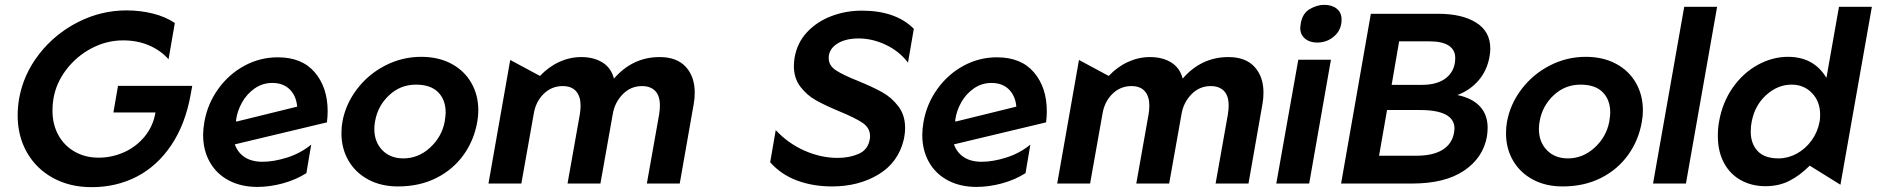

<svg xmlns="http://www.w3.org/2000/svg" viewBox="-20 -759 7761 794"><path d="M388 -107Q332 -107 288.5 -132Q245 -157 221 -201Q197 -245 197 -302Q197 -328 201 -351Q212 -416 254.5 -471.5Q297 -527 359 -559.5Q421 -592 489 -592Q548 -592 596 -571.5Q644 -551 677 -514L703 -664Q664 -690 612 -703Q560 -716 503 -716Q398 -716 302.5 -667.5Q207 -619 142 -535.5Q77 -452 59 -351Q53 -315 53 -282Q53 -196 91.5 -128.5Q130 -61 199.5 -23Q269 15 359 15Q461 15 545.5 -28.5Q630 -72 688.5 -159Q747 -246 769 -371L775 -404H468L449 -294H623Q613 -236 577.5 -193.5Q542 -151 492 -129Q442 -107 388 -107Z M1066 -90Q1021 -90 992 -109Q963 -128 951 -162L1332 -253Q1335 -277 1335 -299Q1335 -397 1282 -459.5Q1229 -522 1129 -522Q1055 -522 990.5 -487Q926 -452 882 -390.5Q838 -329 825 -254Q820 -224 820 -201Q820 -138 847.5 -89Q875 -40 926 -13Q977 14 1044 14Q1095 14 1149 -0.5Q1203 -15 1247 -43L1267 -161Q1223 -125 1167.5 -107.5Q1112 -90 1066 -90ZM1106 -416Q1151 -416 1178 -389.5Q1205 -363 1209 -318L957 -256L956 -261Q961 -300 981 -335.5Q1001 -371 1033.5 -393.5Q1066 -416 1106 -416Z M1954 -257Q1958 -278 1958 -303Q1958 -366 1929 -416.5Q1900 -467 1846.5 -495.5Q1793 -524 1722 -524Q1643 -524 1573 -488Q1503 -452 1456 -390Q1409 -328 1396 -255Q1392 -234 1392 -208Q1392 -145 1421 -95Q1450 -45 1503 -16.5Q1556 12 1626 12Q1715 12 1784.5 -23Q1854 -58 1897.5 -119Q1941 -180 1954 -257ZM1823 -293Q1823 -282 1819 -256Q1807 -193 1758.5 -148.5Q1710 -104 1648 -104Q1594 -104 1561 -138Q1528 -172 1528 -226Q1528 -241 1531 -257Q1542 -321 1589 -365Q1636 -409 1700 -409Q1761 -409 1792 -377.5Q1823 -346 1823 -293Z M2791 0 2849 -330Q2853 -351 2853 -376Q2853 -442 2816 -482.5Q2779 -523 2708 -523Q2596 -523 2519 -434Q2507 -479 2471 -501Q2435 -523 2384 -523Q2337 -523 2293 -503Q2249 -483 2213 -445L2090 -511L2000 0H2136L2187 -287Q2195 -338 2228 -370.5Q2261 -403 2307 -403Q2344 -403 2362.5 -381.5Q2381 -360 2381 -322Q2381 -305 2378 -287L2327 0H2463L2514 -287Q2522 -335 2555 -369Q2588 -403 2635 -403Q2670 -403 2689.5 -383Q2709 -363 2709 -323Q2709 -307 2706 -287L2655 0Z M3444 -106Q3375 -106 3307 -136Q3239 -166 3188 -221L3165 -88Q3210 -37 3276 -12.5Q3342 12 3421 12Q3530 12 3612 -37Q3694 -86 3717 -180Q3723 -207 3723 -230Q3723 -283 3695 -319.5Q3667 -356 3628.5 -377.5Q3590 -399 3529 -424Q3466 -449 3436.5 -468.5Q3407 -488 3407 -519Q3407 -555 3441 -577.5Q3475 -600 3531 -600Q3587 -600 3642.5 -574Q3698 -548 3735 -500L3759 -640Q3684 -715 3544 -715Q3478 -715 3418.5 -692.5Q3359 -670 3318 -626.5Q3277 -583 3266 -521Q3263 -502 3263 -486Q3263 -436 3289.5 -401Q3316 -366 3353 -345Q3390 -324 3450 -299Q3516 -272 3547 -251Q3578 -230 3578 -196Q3578 -188 3577 -184Q3570 -140 3531.5 -123Q3493 -106 3444 -106Z M4040 -90Q3995 -90 3966 -109Q3937 -128 3925 -162L4306 -253Q4309 -277 4309 -299Q4309 -397 4256 -459.5Q4203 -522 4103 -522Q4029 -522 3964.5 -487Q3900 -452 3856 -390.5Q3812 -329 3799 -254Q3794 -224 3794 -201Q3794 -138 3821.5 -89Q3849 -40 3900 -13Q3951 14 4018 14Q4069 14 4123 -0.5Q4177 -15 4221 -43L4241 -161Q4197 -125 4141.5 -107.5Q4086 -90 4040 -90ZM4080 -416Q4125 -416 4152 -389.5Q4179 -363 4183 -318L3931 -256L3930 -261Q3935 -300 3955 -335.5Q3975 -371 4007.5 -393.5Q4040 -416 4080 -416Z M5143 0 5201 -330Q5205 -351 5205 -376Q5205 -442 5168 -482.5Q5131 -523 5060 -523Q4948 -523 4871 -434Q4859 -479 4823 -501Q4787 -523 4736 -523Q4689 -523 4645 -503Q4601 -483 4565 -445L4442 -511L4352 0H4488L4539 -287Q4547 -338 4580 -370.5Q4613 -403 4659 -403Q4696 -403 4714.5 -381.5Q4733 -360 4733 -322Q4733 -305 4730 -287L4679 0H4815L4866 -287Q4874 -335 4907 -369Q4940 -403 4987 -403Q5022 -403 5041.5 -383Q5061 -363 5061 -323Q5061 -307 5058 -287L5007 0Z M5484 -512H5349L5258 0H5394ZM5359 -661Q5357 -649 5357 -644Q5357 -616 5376.5 -599.5Q5396 -583 5427 -583Q5468 -583 5498 -609.5Q5528 -636 5528 -678Q5528 -707 5508 -723Q5488 -739 5456 -739Q5427 -739 5396.5 -721.5Q5366 -704 5359 -661Z M5526 0H5820Q5955 0 6034 -53Q6113 -106 6129 -194Q6132 -214 6132 -231Q6132 -284 6100.5 -318.5Q6069 -353 6007 -366Q6060 -386 6095 -427Q6130 -468 6140 -526Q6143 -543 6143 -558Q6143 -629 6084.5 -665.5Q6026 -702 5928 -702H5649ZM5766 -588H5893Q5944 -588 5971 -570.5Q5998 -553 5998 -519Q5998 -468 5962 -438Q5926 -408 5859 -408H5735ZM5716 -304H5852Q5995 -304 5995 -227Q5995 -222 5993 -210Q5985 -164 5945.5 -139.5Q5906 -115 5837 -115H5683Z M6770 -257Q6774 -278 6774 -303Q6774 -366 6745 -416.5Q6716 -467 6662.5 -495.5Q6609 -524 6538 -524Q6459 -524 6389 -488Q6319 -452 6272 -390Q6225 -328 6212 -255Q6208 -234 6208 -208Q6208 -145 6237 -95Q6266 -45 6319 -16.5Q6372 12 6442 12Q6531 12 6600.5 -23Q6670 -58 6713.5 -119Q6757 -180 6770 -257ZM6639 -293Q6639 -282 6635 -256Q6623 -193 6574.5 -148.5Q6526 -104 6464 -104Q6410 -104 6377 -138Q6344 -172 6344 -226Q6344 -241 6347 -257Q6358 -321 6405 -365Q6452 -409 6516 -409Q6577 -409 6608 -377.5Q6639 -346 6639 -293Z M7081 -731H6945L6816 0H6952Z M7721 -731H7585L7533 -437Q7481 -524 7374 -524Q7310 -524 7249.5 -491Q7189 -458 7146 -397Q7103 -336 7089 -256Q7084 -230 7084 -197Q7084 -133 7109 -86Q7134 -39 7179 -14Q7224 11 7281 11Q7336 11 7379.5 -11Q7423 -33 7464 -74L7591 5ZM7220 -215Q7220 -237 7224 -256Q7237 -324 7284.5 -366.5Q7332 -409 7389 -409Q7440 -409 7473.5 -374Q7507 -339 7507 -285Q7507 -267 7505 -257Q7497 -213 7471.5 -178Q7446 -143 7410 -123.5Q7374 -104 7335 -104Q7277 -104 7248.5 -134.5Q7220 -165 7220 -215Z"/></svg>

Font: Geom SemiBold
Style: Bold Italic
Weight: 600
Italic angle: -10°
Version: Version 1.102